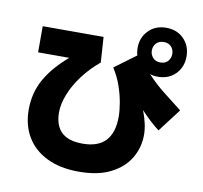

<svg xmlns="http://www.w3.org/2000/svg" viewBox="-96 -955 1191 1128"><g transform="rotate(10 500.0 -391.0)"><path d="M445 70Q334 70 255 31.5Q176 -7 134.5 -76.5Q93 -146 93 -239Q93 -337 137.5 -418Q182 -499 275 -579H89V-735H452L462 -584Q403 -535 360 -477.5Q317 -420 294 -361.5Q271 -303 271 -252Q271 -207 287 -171.5Q303 -136 340 -116Q377 -96 439 -96Q621 -96 621 -288Q621 -324 613 -371Q605 -418 587.5 -469Q570 -520 539 -568L666 -662Q660 -683 660 -706Q660 -769 701 -810.5Q742 -852 806 -852Q871 -852 911.5 -810.5Q952 -769 952 -706Q952 -643 911.5 -601.5Q871 -560 806 -560Q781 -560 759 -567Q811 -512 860.5 -473.5Q910 -435 970 -388L865 -250Q834 -274 807 -299.5Q780 -325 755 -352Q770 -313 778 -277.5Q786 -242 786 -209Q786 -134 748.5 -70.5Q711 -7 635.5 31.5Q560 70 445 70ZM806 -645Q835 -645 851 -663Q867 -681 867 -706Q867 -732 851 -749.5Q835 -767 806 -767Q778 -767 761.5 -749.5Q745 -732 745 -706Q745 -681 761.5 -663Q778 -645 806 -645Z"/></g></svg>

Font: Murecho Black
Style: Regular
Weight: 900
Designer: Neil Summerour
Foundry: Positype
Version: Version 1.010; ttfautohint (v1.8.3)